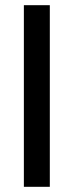

<svg xmlns="http://www.w3.org/2000/svg" viewBox="-20 -720 285 740"><path d="M72 0V-700H172V0Z"/></svg>

Font: DMSans_18ptMedium
Style: Regular
Weight: 500
Designer: Colophon Foundry, Jonny Pinhorn
Foundry: Colophon Foundry
Version: Version 4.004;gftools[0.9.30]